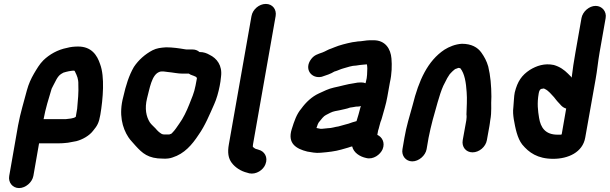

<svg xmlns="http://www.w3.org/2000/svg" viewBox="-20 -765 3106 978"><path d="M202 -158C212 -213 228 -263 243 -313L250 -327C262 -348 271 -375 291 -388L303 -395C311 -398 322 -400 330 -402L342 -404C347 -405 353 -405 358 -405C359 -405 359 -405 359 -404C361 -403 362 -401 363 -398C372 -380 380 -362 379 -335C381 -297 377 -253 373 -211L366 -170C355 -161 330 -160 314 -158ZM77 193C110 193 144 164 150 131L179 -35H278C287 -35 296 -35 305 -36L326 -38C341 -41 355 -43 369 -46C400 -54 436 -74 455 -100C475 -124 484 -139 491 -180C505 -262 514 -375 490 -438C475 -484 446 -528 378 -528C358 -528 339 -526 321 -521C274 -512 232 -488 201 -458C181 -438 168 -415 153 -390C138 -364 126 -338 117 -305C102 -247 84 -191 72 -126L27 131C21 164 44 193 77 193Z M977 -374H978C979 -373 983 -369 983 -366L976 -329C969 -291 956 -264 944 -233C931 -200 913 -162 893 -135C881 -118 872 -103 858 -89L853 -84L842 -80H815L805 -82C791 -90 782 -99 772 -111C762 -122 751 -130 743 -142C725 -171 716 -211 729 -264C742 -311 752 -386 793 -399L795 -400C800 -401 804 -401 809 -401H813C819 -400 827 -399 837 -398C860 -396 886 -390 909 -390H942C952 -382 965 -381 977 -374ZM996 -500C986 -509 974 -513 960 -513H930C928 -513 926 -513 922 -514C893 -519 859 -524 826 -524C798 -522 779 -520 757 -509C719 -489 686 -460 662 -424C637 -381 621 -330 608 -272C584 -183 603 -113 634 -66C645 -49 659 -37 671 -22C705 15 734 43 810 43C829 44 846 42 859 37C919 18 958 -27 992 -79C1024 -124 1047 -180 1071 -234C1083 -260 1093 -296 1099 -327L1103 -350C1104 -358 1105 -367 1106 -376C1113 -431 1085 -468 1047 -486C1033 -494 1018 -500 996 -500Z M1261 -683 1146 -31C1138 12 1143 41 1160 64C1177 87 1206 107 1240 115L1250 118C1285 125 1321 101 1332 72C1347 35 1326 5 1298 -2L1289 -5C1282 -5 1272 -13 1269 -16H1268C1268 -22 1268 -27 1269 -31L1384 -683C1390 -717 1368 -745 1334 -745C1300 -745 1267 -717 1261 -683Z M1846 -437H1849C1850 -430 1851 -424 1851 -417C1850 -396 1851 -373 1844 -349L1842 -341C1835 -344 1828 -345 1821 -345H1815C1807 -345 1796 -344 1783 -341C1746 -336 1716 -326 1681 -319C1653 -313 1628 -300 1604 -289C1569 -273 1538 -244 1515 -212C1491 -184 1479 -149 1466 -107C1443 -34 1489 -7 1545 7C1565 10 1588 16 1614 13C1651 10 1687 6 1718 -3L1753 -13C1758 -14 1768 -19 1774 -19C1781 12 1812 33 1846 40C1881 49 1917 23 1929 -5C1943 -40 1925 -68 1902 -78L1906 -100C1909 -107 1910 -114 1912 -121L1918 -143C1921 -150 1923 -156 1925 -163C1934 -196 1947 -236 1953 -272L1966 -345C1976 -388 1977 -433 1974 -467C1970 -516 1943 -560 1883 -560H1864C1845 -560 1821 -554 1803 -554C1795 -553 1786 -551 1775 -550C1745 -544 1709 -535 1683 -524L1668 -518C1651 -513 1639 -504 1623 -498C1598 -489 1581 -485 1565 -464C1527 -414 1566 -362 1619 -374C1641 -381 1665 -389 1684 -401H1685C1700 -405 1714 -413 1730 -417C1749 -422 1772 -431 1794 -431C1801 -432 1808 -433 1814 -434C1819 -434 1839 -437 1846 -437ZM1819 -225C1818 -223 1816 -221 1816 -218C1810 -192 1803 -172 1796 -148C1780 -144 1769 -140 1755 -135L1740 -131C1736 -130 1726 -127 1722 -126L1704 -121C1687 -119 1669 -112 1651 -112C1642 -111 1632 -110 1621 -109H1612C1605 -110 1598 -112 1592 -113C1597 -128 1600 -139 1609 -148C1616 -157 1629 -174 1640 -179C1654 -186 1670 -196 1687 -199L1708 -203C1727 -208 1745 -210 1763 -217C1769 -218 1786 -220 1794 -222H1799C1806 -222 1813 -223 1819 -225Z M2153 -5 2163 -63C2168 -89 2177 -128 2184 -154C2200 -208 2217 -281 2238 -328L2258 -367C2264 -376 2267 -382 2270 -386C2275 -392 2296 -415 2304 -415C2308 -416 2311 -418 2314 -419C2316 -419 2319 -419 2322 -418C2323 -418 2324 -418 2325 -417C2347 -390 2354 -343 2357 -296C2360 -262 2357 -216 2356 -182C2359 -165 2353 -139 2350 -123L2337 -51C2331 -17 2353 11 2387 11C2421 11 2454 -17 2460 -51L2473 -123C2474 -131 2476 -140 2477 -151C2486 -199 2480 -227 2483 -273C2483 -327 2478 -381 2467 -426C2459 -454 2447 -476 2432 -497C2413 -524 2381 -542 2333 -542C2299 -540 2268 -527 2244 -512C2158 -455 2113 -355 2082 -230C2066 -172 2050 -122 2040 -63L2030 -5C2024 28 2047 57 2080 57C2113 57 2147 28 2153 -5Z M2743 -313C2745 -314 2748 -314 2751 -314L2755 -312C2775 -303 2788 -284 2802 -270L2813 -256C2817 -251 2823 -244 2830 -237L2839 -227C2846 -220 2854 -215 2864 -212L2841 -80C2839 -80 2837 -80 2836 -79H2820C2757 -79 2734 -116 2726 -164C2720 -201 2715 -238 2724 -289C2726 -301 2730 -313 2743 -313ZM3034 -497 3065 -673C3071 -706 3047 -735 3014 -735C2981 -735 2948 -706 2942 -673L2911 -497C2903 -454 2897 -411 2892 -370C2890 -371 2889 -373 2889 -374L2873 -390C2854 -409 2832 -425 2801 -434C2754 -444 2713 -430 2679 -409C2638 -382 2616 -351 2602 -294C2598 -278 2597 -236 2595 -220C2592 -196 2594 -179 2597 -158C2605 -112 2615 -61 2640 -29C2674 12 2718 44 2798 44C2874 44 2948 11 2961 -64L3014 -362C3022 -405 3026 -452 3034 -497Z"/></svg>

Font: Blanket
Style: BdObl
Weight: 700
Foundry: Cannot Into Space Fonts
Version: Version 0.9